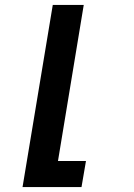

<svg xmlns="http://www.w3.org/2000/svg" viewBox="-20 -540 540 775"><path d="M71 215 193 -520H318L214 110H327L309 215Z"/></svg>

Font: Iosevka Extrabold Oblique
Style: Regular
Weight: 800
Italic angle: -9°
Monospace: yes
Designer: Belleve Invis
Foundry: Belleve Invis
Version: Version 32.5.0; ttfautohint (v1.8.4)